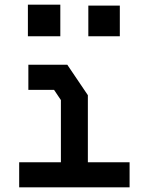

<svg xmlns="http://www.w3.org/2000/svg" viewBox="-20 -811 640 826"><path d="M102 -532.5H269.5L358 -401.5V-113H537.5V-5H62.5V-113H242V-380.5L212.5 -424.5H102ZM360 -655V-787H495.5V-655ZM100 -655V-791H239.5V-655Z"/></svg>

Font: Kode Mono
Style: Regular
Weight: 400
Monospace: yes
Designer: Isa Ozler
Foundry: Kadena LLC
Version: Version 1.000;gftools[0.9.28]